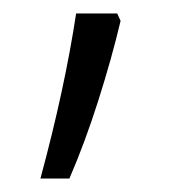

<svg xmlns="http://www.w3.org/2000/svg" viewBox="-20 -136 266 285"><path d="M159 -105Q146 -50 126 13Q106 76 83 129H40Q76 -4 93 -116H154Z"/></svg>

Font: Noto Sans Light
Style: Regular
Weight: 300
Designer: Monotype Design Team
Foundry: Monotype Imaging Inc.
Version: Version 2.007